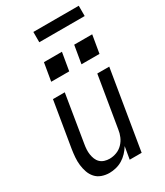

<svg xmlns="http://www.w3.org/2000/svg" viewBox="-223 -1000 946 1099"><g transform="rotate(-30 250.0 -450.5)"><path d="M164 8Q138 8 114 -0.5Q90 -9 74 -27Q58 -45 50 -68Q42 -91 39 -116Q36 -141 38 -167Q40 -193 44 -219L94 -520H172L121 -208Q118 -191 117 -174Q116 -157 118.5 -140.5Q121 -124 127 -109Q133 -94 144.5 -83Q156 -72 172 -67Q188 -62 205 -62Q228 -62 251 -70.5Q274 -79 291.5 -97Q309 -115 318.5 -137.5Q328 -160 331 -183L387 -520H466L380 0H301L315 -82Q303 -62 286.5 -44.5Q270 -27 250 -15Q230 -3 207.5 2.5Q185 8 164 8ZM335 -611 355 -729H474L454 -611ZM135 -611 155 -729H274L254 -611ZM189 -841V-909H489V-841Z"/></g></svg>

Font: Iosevka SS04 Oblique
Style: Regular
Weight: 400
Italic angle: -9°
Monospace: yes
Designer: Belleve Invis
Foundry: Belleve Invis
Version: Version 19.0.0; ttfautohint (v1.8.4)